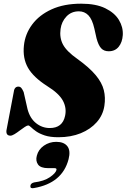

<svg xmlns="http://www.w3.org/2000/svg" viewBox="-20 -734 687 1043"><path d="M297.5 11.5Q252.5 11.5 223.2 1.8Q194 -8 176.2 -20.5Q158.5 -33 148.8 -42.8Q139 -52.5 133 -52.5Q127 -52.5 114.5 -44.2Q102 -36 87.2 -24.8Q72.5 -13.5 58.8 -5.2Q45 3 37 3Q12 3 15 -25.5L54 -230.5Q57 -263.5 79.5 -263.5Q89.5 -263.5 95.8 -256.2Q102 -249 108.5 -234L129.5 -141.5Q142.5 -91.5 175.8 -65Q209 -38.5 250.5 -38.5Q319.5 -38.5 333.5 -104.5Q343 -147 321.8 -186.8Q300.5 -226.5 237 -266Q161 -314.5 131.8 -366.2Q102.5 -418 110 -487Q116.5 -549.5 154.8 -601Q193 -652.5 260.2 -683.2Q327.5 -714 421 -714Q501 -714 551.8 -689.2Q602.5 -664.5 626 -625.5Q649.5 -586.5 647 -543.5Q644.5 -504.5 624.8 -480Q605 -455.5 570.5 -455.5Q544.5 -455.5 529.5 -471.8Q514.5 -488 504.5 -525.5L492.5 -579Q481 -629.5 460 -651Q439 -672.5 408.5 -672.5Q367.5 -672.5 341 -644.5Q314.5 -616.5 309 -576.5Q302.5 -529 322.2 -492Q342 -455 399.5 -414.5Q465 -367.5 499.5 -326.2Q534 -285 544 -244.2Q554 -203.5 547 -159Q539.5 -109 505.8 -70.5Q472 -32 418.5 -10.2Q365 11.5 297.5 11.5ZM242.5 179.5Q200.5 179.5 186.5 159.5Q172.5 139.5 180 112Q188.5 78 218.5 57.2Q248.5 36.5 285.5 36.5Q327.5 36.5 346 60.5Q364.5 84.5 352.5 131Q318.5 261 165 287.5Q143.5 292 145 276.5Q146 261.5 165 257Q220 250 251 228.5Q282 207 286.5 190Q289.5 179.5 276.5 179.5Z"/></svg>

Font: Fraunces 72pt Black
Style: Italic
Weight: 900
Italic angle: -16°
Version: Version 1.000;[b76b70a41]